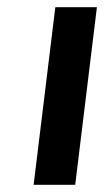

<svg xmlns="http://www.w3.org/2000/svg" viewBox="-20 -511 302 531"><path d="M73 0H188L248 -491H133Z"/></svg>

Font: Falling Sky
Style: Obl
Weight: 400
Designer: Paul D. Hunt
Foundry: Adobe Systems Incorporated
Version: Version 1.02